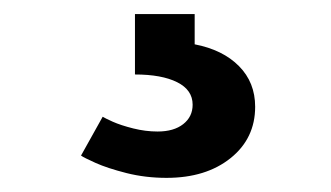

<svg xmlns="http://www.w3.org/2000/svg" viewBox="-20 -20 471 273"><path d="M253.9 128.9Q253.9 107.9 231.9 96.9Q210 85.9 171.9 85.9V0H256.8V43Q296.9 50.8 319.8 74Q342.8 97.2 342.8 131.8Q342.8 176.8 307.9 204.8Q272.9 232.9 216.8 232.9Q187 232.9 159.9 226.1Q132.8 219.2 116 211.7Q99.1 204.1 95.2 201.2L126 146Q128.9 147.9 140.4 153.1Q151.9 158.2 169.4 162.6Q187 167 204.1 167Q227.1 167 240.5 156.5Q253.9 146 253.9 128.9Z"/></svg>

Font: Kadwa
Style: Regular
Weight: 400
Designer: Sol Matas
Foundry: Sol Matas
Version: Version 1.000;PS 001.000;hotconv 1.0.70;makeotf.lib2.5.58329